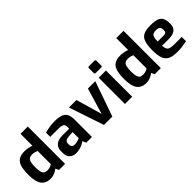

<svg xmlns="http://www.w3.org/2000/svg" viewBox="151 -1767 2778 2778"><g transform="rotate(-45 1539.5 -378.5)"><path d="M41 -263Q41 -365 59.5 -426Q78 -487 122 -516Q166 -545 243 -545Q309 -545 380 -520V-763H529V0H404L380 -51Q352 -27 312 -10.5Q272 6 233 6Q136 6 88.5 -57Q41 -120 41 -263ZM380 -143V-413Q354 -423 333.5 -428.5Q313 -434 291 -434Q252 -434 230.5 -420.5Q209 -407 199 -371.5Q189 -336 189 -270Q189 -207 198.5 -173.5Q208 -140 228.5 -126.5Q249 -113 285 -113Q333 -113 380 -143Z M617 -130V-178Q617 -242 661.5 -280Q706 -318 794 -318H931V-355Q931 -382 922 -397.5Q913 -413 888 -420.5Q863 -428 814 -428H653V-514Q752 -544 868 -544Q974 -544 1026.5 -504Q1079 -464 1079 -365V0H962L938 -57Q927 -46 899 -31Q871 -16 832.5 -5Q794 6 754 6Q692 6 654.5 -30.5Q617 -67 617 -130ZM931 -123V-248L841 -242Q765 -236 765 -176V-154Q765 -97 831 -97Q854 -97 888 -107.5Q922 -118 931 -123Z M1145 -537H1298L1414 -137L1533 -537H1684L1496 0H1325Z M1751 -636V-734Q1751 -755 1772 -755H1886Q1895 -755 1900 -749Q1905 -743 1905 -734V-636Q1905 -616 1886 -616H1772Q1762 -616 1756.5 -621.5Q1751 -627 1751 -636ZM1754 -537H1902V0H1754Z M2000 -263Q2000 -365 2018.5 -426Q2037 -487 2081 -516Q2125 -545 2202 -545Q2268 -545 2339 -520V-763H2488V0H2363L2339 -51Q2311 -27 2271 -10.5Q2231 6 2192 6Q2095 6 2047.5 -57Q2000 -120 2000 -263ZM2339 -143V-413Q2313 -423 2292.5 -428.5Q2272 -434 2250 -434Q2211 -434 2189.5 -420.5Q2168 -407 2158 -371.5Q2148 -336 2148 -270Q2148 -207 2157.5 -173.5Q2167 -140 2187.5 -126.5Q2208 -113 2244 -113Q2292 -113 2339 -143Z M2583 -268Q2583 -378 2605 -437.5Q2627 -497 2677.5 -521Q2728 -545 2820 -545Q2902 -545 2949 -529Q2996 -513 3017.5 -473Q3039 -433 3039 -360Q3039 -282 2994.5 -249Q2950 -216 2865 -216H2730Q2732 -173 2743 -149.5Q2754 -126 2782 -115.5Q2810 -105 2864 -105H3021V-18Q2968 -7 2925 -1Q2882 5 2825 5Q2734 5 2682 -19Q2630 -43 2606.5 -102Q2583 -161 2583 -268ZM2850 -304Q2881 -304 2894.5 -316.5Q2908 -329 2908 -359Q2908 -403 2888 -420.5Q2868 -438 2820 -438Q2785 -438 2765.5 -426.5Q2746 -415 2737 -386Q2728 -357 2728 -304Z"/></g></svg>

Font: Exo
Style: Bold
Weight: 700
Designer: Natanael Gama
Foundry: Natanael Gama
Version: Version 1.500; ttfautohint (v1.6)